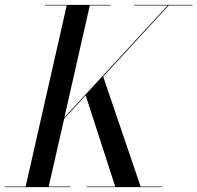

<svg xmlns="http://www.w3.org/2000/svg" viewBox="-60 -770 812 790"><path d="M-40 -2.5H45.5L214.5 -747.5H125V-750H395V-747.5H309.5L205 -287L630 -747.5H492V-750H732V-747.5H634L364.5 -455L518.5 -2.5H607V0H297V-2.5H414L292.5 -377.5L204 -281.5L140.5 -2.5H230V0H-40Z"/></svg>

Font: Bodoni* 72pt
Style: Italic
Weight: 400
Italic angle: -13°
Version: Version 2.3